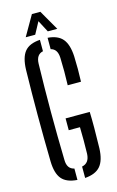

<svg xmlns="http://www.w3.org/2000/svg" viewBox="-143 -1013 654 1075"><g transform="rotate(-15 184.0 -475.0)"><path d="M165.5 6Q103 1.5 75.8 -31.2Q48.5 -64 47 -133.5Q41.5 -399.5 47 -663.5Q49 -735 76.2 -768.5Q103.5 -802 165.5 -806V-740Q125.5 -731.5 124 -679.5Q117 -400.5 124 -121Q124.5 -68.5 165.5 -60ZM250 -520Q253 -600 250 -679.5Q248 -731 210 -740V-806Q269 -801.5 296.2 -768.8Q323.5 -736 327 -667.5Q330 -593.5 327 -520ZM210 6.5V-59.5Q253 -68 255.5 -121Q257.5 -198.5 255.5 -275.5H190.5V-344H330.5Q332 -304.5 331.8 -252.2Q331.5 -200 330 -133.5Q327.5 -64 299.5 -31Q271.5 2 210 6.5ZM92.5 -840.5 159.5 -957H208.5L275.5 -840.5H220.5L184.5 -909L147.5 -840.5Z"/></g></svg>

Font: Big Shoulders Stencil Display Medium
Style: Regular
Weight: 500
Designer: Patric King
Foundry: XO Type Co
Version: Version 1.000